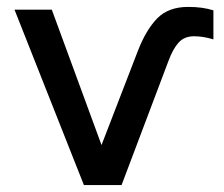

<svg xmlns="http://www.w3.org/2000/svg" viewBox="-20 -536 649 556"><path d="M22 -508H130L274 -116L379 -388Q403 -450 435.5 -483Q468 -516 525 -516Q567 -516 598 -506V-422Q568 -431 542 -431Q514 -431 497.5 -413Q481 -395 468 -360L332 0H223Z"/></svg>

Font: LT Superior Semi-bold
Style: Regular
Weight: 600
Designer: Daniel Lyons
Foundry: LyonsType
Version: Version 1.0